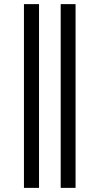

<svg xmlns="http://www.w3.org/2000/svg" viewBox="-20 -715 484 930"><path d="M96 195V-695H169V195ZM274 195V-695H346V195Z"/></svg>

Font: CMU Sans Serif
Style: Medium
Weight: 500
Version: Version 0.7.0